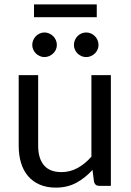

<svg xmlns="http://www.w3.org/2000/svg" viewBox="-20 -850 598 878"><path d="M487 -506.5V0H434Q415 0 410 -18.5L403 -73Q370 -36.5 329 -14.2Q288 8 235 8Q193.5 8 161.8 -5.8Q130 -19.5 108.5 -44.5Q87 -69.5 76.2 -105Q65.5 -140.5 65.5 -183.5V-506.5H154.5V-183.5Q154.5 -126 180.8 -94.5Q207 -63 261 -63Q300.5 -63 334.8 -81.8Q369 -100.5 398 -133.5V-506.5ZM240 -644.5Q240 -633 235.5 -623Q231 -613 223 -605.5Q215 -598 204.8 -593.5Q194.5 -589 183 -589Q172 -589 162 -593.5Q152 -598 144.2 -605.5Q136.5 -613 132 -623Q127.5 -633 127.5 -644.5Q127.5 -656 132 -666.5Q136.5 -677 144.2 -684.8Q152 -692.5 162 -697Q172 -701.5 183 -701.5Q194.5 -701.5 204.8 -697Q215 -692.5 223 -684.8Q231 -677 235.5 -666.5Q240 -656 240 -644.5ZM430.5 -644.5Q430.5 -633 426 -623Q421.5 -613 413.8 -605.5Q406 -598 395.8 -593.5Q385.5 -589 374 -589Q362.5 -589 352.2 -593.5Q342 -598 334.5 -605.5Q327 -613 322.5 -623Q318 -633 318 -644.5Q318 -656 322.5 -666.5Q327 -677 334.5 -684.8Q342 -692.5 352.2 -697Q362.5 -701.5 374 -701.5Q385.5 -701.5 395.8 -697Q406 -692.5 413.8 -684.8Q421.5 -677 426 -666.5Q430.5 -656 430.5 -644.5ZM135.5 -830H422.5V-771.5H135.5Z"/></svg>

Font: Lato-Regular
Style: Regular
Weight: 400
Designer: Lukasz Dziedzic with Adam Twardoch and Botio Nikoltchev
Foundry: tyPoland Lukasz Dziedzic
Version: Version 2.015; 2015-08-06; http://www.latofonts.com/